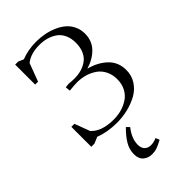

<svg xmlns="http://www.w3.org/2000/svg" viewBox="-298 -806 1204 1204"><g transform="rotate(-45 304.5 -204.0)"><path d="M58.1 0V-176.8H85L123 -75.2Q171.9 -21 278.8 -21Q315.4 -21 349.1 -30.5Q382.8 -40 411.1 -59.1Q439.5 -78.1 456.3 -110.4Q473.1 -142.6 473.1 -184.1Q473.1 -225.6 457 -257.8Q440.9 -290 413.6 -309.3Q386.2 -328.6 354 -338.4Q321.8 -348.1 286.1 -349.1Q261.7 -349.1 211.9 -344.2L209 -372.1V-377L236.8 -379.9Q265.1 -377 285.2 -377Q319.3 -377 348.1 -385.3Q377 -393.6 400.6 -410.9Q424.3 -428.2 437.7 -458.5Q451.2 -488.8 451.2 -529.8Q451.2 -570.3 436.8 -600.8Q422.4 -631.3 397.5 -648.4Q372.6 -665.5 343 -673.8Q313.5 -682.1 278.8 -682.1Q202.1 -682.1 155.8 -645L110.8 -524.9H85V-702.1H111.8L147 -687Q208 -710.9 278.8 -710.9Q315.4 -710.9 350.8 -704.3Q386.2 -697.8 419.4 -683.6Q452.6 -669.4 477.5 -648.7Q502.4 -627.9 517.3 -597.2Q532.2 -566.4 532.2 -529.8Q532.2 -466.8 492.2 -425Q452.1 -383.3 387.2 -363.8Q461.4 -344.2 507.8 -299.3Q554.2 -254.4 554.2 -185.1Q554.2 -136.7 529.5 -98.4Q504.9 -60.1 464.4 -37.6Q423.8 -15.1 376.5 -3.7Q329.1 7.8 278.8 7.8Q194.8 7.8 128.9 -18.1L85.9 0ZM213.9 222.2Q213.9 179.7 236.8 141.8Q259.8 104 298.8 65.9L317.9 85Q272.9 142.1 272.9 196.8Q272.9 226.6 288.8 242.2Q304.7 257.8 329.1 257.8Q356 257.8 381.8 246.1L392.1 272Q356.4 290.5 338.1 296.9Q319.8 303.2 294.9 303.2Q261.7 303.2 237.8 283.2Q213.9 263.2 213.9 222.2Z"/></g></svg>

Font: Dihjauti
Style: Regular
Weight: 400
Designer: T. Christopher White
Version: Version 3.0.0